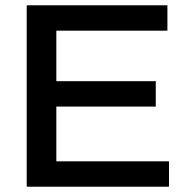

<svg xmlns="http://www.w3.org/2000/svg" viewBox="-20 -706 714 726"><path d="M81 0V-686H613V-590H193V-399H569V-303H193V-96H619V0Z"/></svg>

Font: Archivo SemiBold Medium
Style: Regular
Weight: 500
Version: Version 2.001